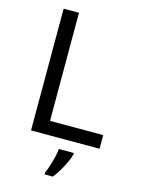

<svg xmlns="http://www.w3.org/2000/svg" viewBox="-137 -790 797 1088"><g transform="rotate(15 262.0 -246.5)"><path d="M97 0V-714H187V-80H499V0ZM364 70Q360 88 347.5 115.5Q335 143 318.5 171Q302 199 284 221H236V209Q244 192 252.5 165.5Q261 139 268 110.5Q275 82 277 61H364Z"/></g></svg>

Font: Noto Sans Meroitic
Style: Regular
Weight: 400
Designer: Monotype Design Team
Foundry: Monotype Imaging Inc.
Version: Version 2.002; ttfautohint (v1.8.4.7-5d5b)